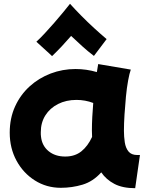

<svg xmlns="http://www.w3.org/2000/svg" viewBox="-20 -906 769 1007"><path d="M299 79Q224 79 163 40.5Q102 2 66.5 -63.5Q31 -129 31 -210Q31 -286 59 -347.5Q87 -409 135.5 -453Q184 -497 246 -520.5Q308 -544 376 -544Q433 -544 488 -528Q492 -549 495 -570L666 -541Q659 -522 652 -484Q645 -446 640.5 -399Q636 -352 633 -305Q630 -258 630 -220Q630 -189 634.5 -159.5Q639 -130 654 -111.5Q669 -93 700 -93H714L689 81Q623 81 580 58.5Q537 36 511 -2Q468 46 413 62.5Q358 79 299 79ZM195 -190Q200 -142 234.5 -113.5Q269 -85 322 -85Q373 -85 407 -112.5Q441 -140 463 -188Q462 -204 462 -221Q462 -256 464 -293Q466 -330 469 -366Q427 -382 381 -382Q327 -382 284.5 -360.5Q242 -339 218 -301Q194 -263 194 -213Q194 -207 194 -201Q194 -195 195 -190ZM170.8 -687.2Q190.4 -704.8 214.9 -731.3Q239.4 -757.8 264.3 -786.2Q289.3 -814.6 310.9 -841.1Q332.5 -867.5 347.2 -886.1Q372.6 -857.7 405.5 -824.4Q438.3 -791.1 473.1 -759.2Q507.9 -727.4 539.2 -700.9L472.6 -612.7Q440.3 -637.2 412.3 -662.7Q384.4 -688.2 353 -717.6Q326.6 -687.2 304.5 -663.7Q282.5 -640.2 253.1 -611.7Q251.1 -613.7 238.4 -625.5Q225.6 -637.2 210 -651.4Q194.3 -665.6 182.5 -676.4Q170.8 -687.2 170.8 -687.2Z"/></svg>

Font: Mochiy Pop P One
Style: Regular
Weight: 400
Designer: FONTDASU
Foundry: FONTDASU / Google Inc. / Adobe
Version: Version 2.000